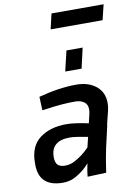

<svg xmlns="http://www.w3.org/2000/svg" viewBox="-100 -988 759 1063"><g transform="rotate(-10 279.5 -456.0)"><path d="M167 11Q32 11 32 -115V-124Q32 -217 90 -261Q148 -305 240 -305Q286 -305 364 -288L376 -339Q379 -353 379 -364Q379 -393 359 -406.5Q339 -420 309 -420Q232 -420 141 -406L123 -404L120 -480Q236 -511 332 -511Q400 -511 443 -476.5Q486 -442 486 -381Q486 -362 481 -339L462 -263L463 -262L435 -140Q424 -91 411 -2L306 2L310 -31L318 -71Q318 -70 297 -49.5Q276 -29 242 -9Q208 11 167 11ZM195 -80Q221 -80 245 -92Q269 -104 290.5 -120Q312 -136 333 -158L347 -215Q275 -229 246 -229Q140 -229 140 -137Q140 -106 153.5 -93Q167 -80 195 -80ZM377 -593H285L312 -707H403ZM538 -837H246L266 -923H559Z"/></g></svg>

Font: Storia Sans SemiBold
Style: Italic
Weight: 600
Italic angle: -13°
Designer: Campivisivi
Foundry: Accademia di Belle Arti di Urbino and students of MA course of Visual design
Version: Version 60.001;May 25, 2020;FontCreator 12.0.0.2522 64-bit